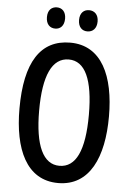

<svg xmlns="http://www.w3.org/2000/svg" viewBox="-60 -945 684 1000"><g transform="rotate(5 281.5 -445.5)"><path d="M149 -846C149 -809 169 -790 197 -790C224 -790 244 -809 244 -846C244 -882 224 -901 197 -901C169 -901 149 -883 149 -846ZM317 -846C317 -809 337 -790 365 -790C393 -790 414 -809 414 -846C414 -882 393 -901 365 -901C338 -901 317 -883 317 -846ZM516 -358C516 -569 447 -724 282 -724C127 -724 48 -602 48 -359C48 -149 115 10 282 10C447 10 516 -146 516 -358ZM151 -358C151 -541 195 -636 282 -636C367 -636 411 -543 411 -358C411 -171 367 -80 281 -80C196 -80 151 -174 151 -358Z"/></g></svg>

Font: Noto Sans Devanagari ExtraCondensed Medium
Style: Regular
Weight: 500
Width: 2
Designer: Jelle Bosma - Monotype Design Team
Foundry: Monotype Imaging Inc.
Version: Version 2.004